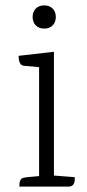

<svg xmlns="http://www.w3.org/2000/svg" viewBox="-20 -692 323 712"><path d="M234 0H52V-7Q52 -27 65 -32Q72 -35 125 -39V-443L69 -448Q49 -450 49 -485L180 -500V-41L257 -35Q260 0 234 0ZM175.5 -598Q164 -586 144 -586Q124 -586 112.5 -598Q101 -610 101 -629Q101 -648 112.5 -660Q124 -672 144 -672Q164 -672 175.5 -660Q187 -648 187 -629Q187 -610 175.5 -598Z"/></svg>

Font: Karma Light
Style: Regular
Weight: 300
Designer: Joana Correia
Foundry: Indian Type Foundry
Version: Version 1.202;PS 1.0;hotconv 1.0.78;makeotf.lib2.5.61930; tt